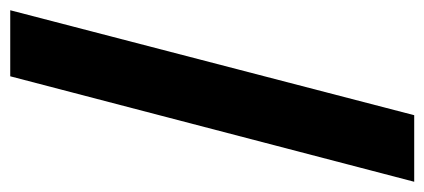

<svg xmlns="http://www.w3.org/2000/svg" viewBox="-253 -498 829 375"><g transform="rotate(90 161.5 -310.5)"><path d="M-6 84 199 -705H329L123 84Z"/></g></svg>

Font: Bricolage Grotesque SemiCondensed
Style: Bold
Weight: 700
Width: 4
Designer: Mathieu Triay
Foundry: Atelier Triay
Version: Version 1.001;gftools[0.9.33.dev8+g029e19f]